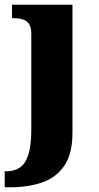

<svg xmlns="http://www.w3.org/2000/svg" viewBox="-36 -556 419 816"><path d="M-16 240V172H-9Q25 172 48.5 156Q72 140 84.5 101.5Q97 63 97 -4V-413Q97 -442 86 -456Q75 -470 57.5 -474.5Q40 -479 18 -479H15V-536H272V8Q272 97 237.5 148Q203 199 143 219.5Q83 240 5 240Z"/></svg>

Font: Noto Serif Armenian ExtraBold
Style: Regular
Weight: 800
Version: Version 2.007